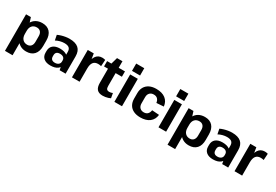

<svg xmlns="http://www.w3.org/2000/svg" viewBox="63 -1924 4702 3276"><g transform="rotate(30 2414.0 -286.0)"><path d="M382 10Q313 10 261.5 -20.5Q210 -51 182 -107Q154 -163 154 -239V-303Q154 -380 182.5 -435.5Q211 -491 263 -520.5Q315 -550 385 -550Q483 -550 536.5 -491Q590 -432 590 -323V-217Q590 -108 536 -49Q482 10 382 10ZM66 -540H161L216 -368V180H66ZM340 -99Q387 -99 413.5 -129.5Q440 -160 440 -214V-324Q440 -379 413.5 -409Q387 -439 340 -439Q282 -439 249 -402.5Q216 -366 216 -301V-240Q216 -174 249.5 -136.5Q283 -99 340 -99Z M1003 -193V-340Q1003 -393 973.5 -417.5Q944 -442 881 -442Q840 -442 796 -430.5Q752 -419 715 -398L695 -499Q726 -514 764 -525.5Q802 -537 842.5 -543.5Q883 -550 919 -550Q1039 -550 1098 -498Q1157 -446 1157 -340V0H1039ZM859 10Q775 10 728 -29.5Q681 -69 681 -140V-173Q681 -245 728.5 -284.5Q776 -324 862 -324Q953 -324 1003.5 -285.5Q1054 -247 1054 -176V-142Q1054 -70 1003 -30Q952 10 859 10ZM904 -69Q948 -69 974 -91Q1000 -113 1000 -150V-169Q1000 -206 975.5 -226.5Q951 -247 906 -247Q864 -247 842 -227.5Q820 -208 820 -167V-148Q820 -109 841 -89Q862 -69 904 -69Z M1282 -540H1400L1432 -344V0H1282ZM1397 -294Q1397 -420 1439.5 -485Q1482 -550 1565 -550Q1580 -550 1595.5 -547.5Q1611 -545 1625 -541L1617 -414Q1588 -422 1557 -422Q1494 -422 1463 -382Q1432 -342 1432 -261Z M1890 10Q1813 10 1777 -30.5Q1741 -71 1741 -156V-517L1784 -669H1891V-182Q1891 -139 1906 -121Q1921 -103 1957 -103Q1973 -103 1989.5 -107Q2006 -111 2021 -118L2038 -24Q2019 -14 1994 -6.5Q1969 1 1942.5 5.5Q1916 10 1890 10ZM1663 -540H2015V-435H1663Z M2268 -540V0H2118V-540ZM2273 -752V-608H2114V-752Z M2630 10Q2553 10 2497 -17Q2441 -44 2411.5 -95Q2382 -146 2382 -217V-323Q2382 -394 2412 -445Q2442 -496 2497.5 -523Q2553 -550 2630 -550Q2745 -550 2812 -498Q2879 -446 2889 -352L2748 -342Q2741 -392 2714 -418.5Q2687 -445 2640 -445Q2590 -445 2561 -414.5Q2532 -384 2532 -331V-209Q2532 -156 2561 -125.5Q2590 -95 2640 -95Q2687 -95 2714 -121.5Q2741 -148 2748 -198L2889 -188Q2879 -95 2812 -42.5Q2745 10 2630 10Z M3137 -540V0H2987V-540ZM3142 -752V-608H2983V-752Z M3585 10Q3516 10 3464.5 -20.5Q3413 -51 3385 -107Q3357 -163 3357 -239V-303Q3357 -380 3385.5 -435.5Q3414 -491 3466 -520.5Q3518 -550 3588 -550Q3686 -550 3739.5 -491Q3793 -432 3793 -323V-217Q3793 -108 3739 -49Q3685 10 3585 10ZM3269 -540H3364L3419 -368V180H3269ZM3543 -99Q3590 -99 3616.5 -129.5Q3643 -160 3643 -214V-324Q3643 -379 3616.5 -409Q3590 -439 3543 -439Q3485 -439 3452 -402.5Q3419 -366 3419 -301V-240Q3419 -174 3452.5 -136.5Q3486 -99 3543 -99Z M4206 -193V-340Q4206 -393 4176.5 -417.5Q4147 -442 4084 -442Q4043 -442 3999 -430.5Q3955 -419 3918 -398L3898 -499Q3929 -514 3967 -525.5Q4005 -537 4045.5 -543.5Q4086 -550 4122 -550Q4242 -550 4301 -498Q4360 -446 4360 -340V0H4242ZM4062 10Q3978 10 3931 -29.5Q3884 -69 3884 -140V-173Q3884 -245 3931.5 -284.5Q3979 -324 4065 -324Q4156 -324 4206.5 -285.5Q4257 -247 4257 -176V-142Q4257 -70 4206 -30Q4155 10 4062 10ZM4107 -69Q4151 -69 4177 -91Q4203 -113 4203 -150V-169Q4203 -206 4178.5 -226.5Q4154 -247 4109 -247Q4067 -247 4045 -227.5Q4023 -208 4023 -167V-148Q4023 -109 4044 -89Q4065 -69 4107 -69Z M4485 -540H4603L4635 -344V0H4485ZM4600 -294Q4600 -420 4642.5 -485Q4685 -550 4768 -550Q4783 -550 4798.5 -547.5Q4814 -545 4828 -541L4820 -414Q4791 -422 4760 -422Q4697 -422 4666 -382Q4635 -342 4635 -261Z"/></g></svg>

Font: Pathway Extreme SemiCondensed
Style: Bold
Weight: 700
Width: 4
Version: Version 1.001;gftools[0.9.26]